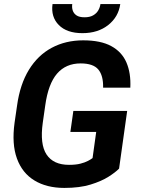

<svg xmlns="http://www.w3.org/2000/svg" viewBox="-20 -921 698 951"><path d="M575.7 -900.9Q566.9 -837.4 516.1 -797.1Q465.3 -756.8 388.2 -756.8Q311 -756.8 271.2 -797.1Q231.4 -837.4 240.2 -900.9H337.9Q335.4 -883.8 340.3 -868.9Q345.2 -854 359.1 -844.7Q373 -835.4 398.9 -835.4Q424.3 -835.4 440.9 -844.7Q457.5 -854 466.3 -868.9Q475.1 -883.8 477.5 -900.9ZM569.8 -85.9Q551.8 -67.4 517.1 -45.4Q482.4 -23.4 428.5 -6.8Q374.5 9.8 298.8 9.8Q211.4 9.8 150.9 -26.9Q90.3 -63.5 64 -135.5Q37.6 -207.5 52.2 -313.5L64.5 -397.9Q79.1 -503.4 123.3 -575.4Q167.5 -647.5 236.3 -684.3Q305.2 -721.2 392.1 -721.2Q479 -721.2 531.2 -692.6Q583.5 -664.1 606.2 -611.6Q628.9 -559.1 625.5 -486.8H490.7Q492.2 -546.4 467 -576.7Q441.9 -606.9 379.4 -606.9Q306.2 -606.9 262.5 -556.2Q218.8 -505.4 204.1 -398.9L191.9 -313.5Q176.8 -206.5 210.7 -155.5Q244.6 -104.5 321.8 -104.5Q356 -104.5 378.4 -110.4Q400.9 -116.2 415.3 -123.8Q429.7 -131.3 438 -137.7Q438 -137.7 438.5 -138.2L456.5 -267.6H328.6L343.3 -371.6H609.9Z"/></svg>

Font: Robert Sans ExtraBold
Style: Italic
Weight: 800
Italic angle: -8°
Designer: Christian Robertson (extended by Adam Twardoch)
Foundry: Google
Version: Version 12.135;April 2, 2019;FontCreator 11.5.0.2425 64-bit;